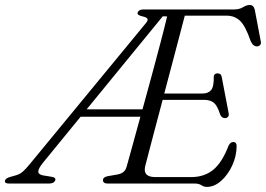

<svg xmlns="http://www.w3.org/2000/svg" viewBox="-71 -738 1069 772"><path d="M713 0H361.5Q343 0 343 -14Q343 -25.5 361.5 -29.5L399 -36Q414 -38.5 424 -45.5Q434 -52.5 438.5 -69Q445 -93 460 -146.5Q475 -200 493.5 -268.5H253L102.5 -84.5Q83.5 -61 83 -49Q82.5 -37 100.5 -33L137.5 -27Q155 -24 151 -13Q146 0 126.5 0H-35Q-54.5 0 -50.5 -13Q-47.5 -22 -28.5 -27L-7.5 -33Q8 -37 20.8 -48Q33.5 -59 51.5 -81.5L513.5 -642.5Q525.5 -656 522 -662.2Q518.5 -668.5 502.5 -672Q479 -677 482.5 -687Q486.5 -700 506 -700H870.5Q891.5 -700 906 -709Q920.5 -718 933 -718Q949 -718 953.5 -698.5L977 -574.5Q980 -563.5 975.5 -557.8Q971 -552 963.5 -551.5Q947 -550.5 937 -572.5Q915.5 -635 893.5 -655Q871.5 -675 841 -675H672Q662.5 -638.5 649.2 -588Q636 -537.5 620.5 -479.2Q605 -421 589.5 -362H743.5Q766.5 -362 778 -376Q789.5 -390 788.5 -430.5Q790.5 -443 803 -443Q818.5 -443 820.5 -428.5L848 -285Q850.5 -273.5 846 -268.5Q841.5 -263.5 834.5 -263Q821.5 -262.5 814.5 -276.5Q803.5 -312.5 789.2 -324.5Q775 -336.5 749 -336.5H583Q567 -277 553 -223.5Q539 -170 528.2 -129.2Q517.5 -88.5 512.5 -68.5Q503 -26 553.5 -26H698Q750 -26 786 -55Q822 -84 848.5 -153.5Q856 -167 867 -167Q880.5 -167 880.5 -150.5Q880 -109.5 862.5 -72Q845 -34.5 817.8 -10.5Q790.5 13.5 761 13.5Q749 13.5 738.8 6.8Q728.5 0 713 0ZM583.5 -672.5 277.5 -298.5H502Q520 -363.5 538.5 -432Q557 -500.5 573.5 -563Q590 -625.5 601 -672Z"/></svg>

Font: Fraunces 9pt Light
Style: Italic
Weight: 300
Italic angle: -16°
Version: Version 1.000;[0bf87f6ff]